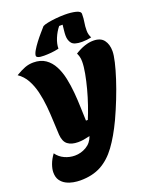

<svg xmlns="http://www.w3.org/2000/svg" viewBox="-211 -1077 1093 1364"><g transform="rotate(-20 336.0 -395.5)"><path d="M154 177Q130 177 102 172Q74 167 49 154Q24 141 8 118Q-8 95 -8 58Q-8 32 4 -1.5Q16 -35 41 -69Q64 -36 101 -19Q138 -2 178 -2Q224 -2 264.5 -25.5Q305 -49 322 -97Q291 -90 273 -87Q255 -84 232 -84Q183 -84 154.5 -105.5Q126 -127 122 -180Q119 -228 117 -284Q115 -340 109.5 -398Q104 -456 91 -510Q78 -564 54 -607.5Q30 -651 -10 -678Q30 -702 60.5 -713.5Q91 -725 125 -725Q180 -725 216.5 -699.5Q253 -674 275.5 -631Q298 -588 309.5 -534Q321 -480 326 -422Q331 -364 332.5 -309Q334 -254 336 -209H350Q368 -252 386.5 -306Q405 -360 420 -416.5Q435 -473 444.5 -524.5Q454 -576 454 -613Q454 -635 449.5 -650.5Q445 -666 439 -678Q514 -725 578 -725Q633 -725 657.5 -692.5Q682 -660 682 -609Q682 -579 670 -527.5Q658 -476 637 -411Q616 -346 588.5 -276.5Q561 -207 531 -142Q481 -36 429 35Q377 106 311.5 141.5Q246 177 154 177ZM215 -744Q184 -744 171 -749.5Q158 -755 158 -763Q158 -778 172 -802Q186 -826 206.5 -853Q227 -880 248 -904Q269 -928 282 -943Q294 -950 321 -955.5Q348 -961 383 -964.5Q418 -968 452 -968Q499 -968 534 -959.5Q569 -951 569 -931Q569 -896 564 -868.5Q559 -841 559 -808Q559 -791 563 -777Q567 -763 573 -752Q556 -748 538.5 -746Q521 -744 502 -744Q443 -744 424.5 -767Q406 -790 406 -826Q406 -844 408.5 -864.5Q411 -885 413 -906H387Q361 -874 344 -833Q327 -792 327 -756Q296 -749 268 -746.5Q240 -744 215 -744Z"/></g></svg>

Font: Lemon
Style: Regular
Weight: 400
Designer: Eduardo Rodriguez Tunni
Foundry: Eduardo Rodriguez Tunni
Version: Version 1.003; ttfautohint (v1.8.4.7-5d5b);gftools[0.9.24]